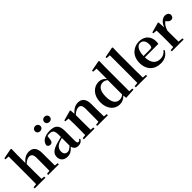

<svg xmlns="http://www.w3.org/2000/svg" viewBox="268 -2153 3502 3502"><g transform="rotate(-45 2019.0 -401.5)"><path d="M452 0H659V-30L593 -36L591 -235V-359C591 -495 530 -552 436 -552C363 -552 306 -521 244 -449V-651L247 -810L234 -819L34 -780V-753L112 -748V-235L110 -37L38 -30V0H312V-30L249 -36C248 -93 247 -179 247 -235V-418C295 -464 340 -484 376 -484C425 -484 456 -454 456 -370V-235C456 -177 455 -93 454 -37L384 -30V0Z M847 -667C883 -667 917 -691 917 -733C917 -774 883 -800 847 -800C810 -800 777 -774 777 -733C777 -691 810 -667 847 -667ZM1086 -667C1123 -667 1155 -691 1155 -733C1155 -774 1123 -800 1086 -800C1049 -800 1016 -774 1016 -733C1016 -691 1049 -667 1086 -667ZM1149 15C1205 15 1241 -5 1265 -53L1248 -67C1230 -41 1218 -34 1203 -34C1181 -34 1169 -48 1169 -95V-356C1169 -494 1111 -552 978 -552C837 -552 755 -496 742 -406C750 -376 772 -360 803 -360C837 -360 865 -382 869 -439L878 -512C898 -516 915 -518 933 -518C1010 -518 1038 -488 1038 -381V-327L928 -298C776 -255 726 -204 726 -118C726 -34 786 16 870 16C946 16 987 -16 1041 -74C1054 -18 1088 15 1149 15ZM1038 -104C989 -57 960 -45 933 -45C884 -45 852 -75 852 -136C852 -203 889 -248 960 -277C980 -284 1008 -293 1038 -301Z M1718 0H1924V-30L1858 -36C1856 -93 1855 -177 1855 -235V-361C1855 -493 1795 -552 1702 -552C1637 -552 1578 -526 1511 -450L1505 -542L1492 -550L1296 -495V-471L1374 -464C1377 -415 1378 -376 1378 -310V-235C1378 -180 1377 -94 1376 -37L1304 -30V0H1579V-30L1515 -36L1513 -235V-417C1563 -464 1610 -484 1644 -484C1695 -484 1721 -454 1721 -370V-235L1719 -37L1649 -30V0Z M2385 11 2584 0V-30L2510 -35V-653L2513 -810L2499 -819L2295 -780V-753L2380 -747V-481C2339 -530 2293 -552 2235 -552C2103 -552 1993 -442 1993 -263C1993 -90 2092 16 2221 16C2283 16 2337 -9 2378 -56ZM2376 -86C2346 -58 2315 -47 2279 -47C2197 -47 2136 -108 2136 -268C2136 -434 2204 -491 2285 -491C2316 -491 2346 -480 2376 -454Z M2720 0H2936V-30L2861 -36C2859 -100 2858 -172 2858 -235V-651L2862 -810L2847 -819L2645 -780V-753L2723 -748V-235L2721 -37L2645 -30V0Z M3282 16C3381 16 3456 -29 3498 -110L3480 -123C3445 -76 3398 -48 3327 -48C3227 -48 3152 -113 3148 -270H3495C3499 -288 3501 -306 3501 -331C3501 -455 3422 -552 3275 -552C3133 -552 3006 -449 3006 -269C3006 -84 3120 16 3282 16ZM3148 -305C3153 -452 3206 -518 3270 -518C3334 -518 3374 -468 3374 -380C3374 -326 3362 -305 3319 -305Z M3644 0H3878V-30L3785 -39L3783 -235V-323C3806 -398 3836 -443 3880 -473L3888 -464C3913 -432 3935 -412 3968 -412C4013 -412 4033 -442 4035 -485C4025 -534 3988 -552 3944 -552C3882 -552 3815 -498 3783 -403L3775 -542L3762 -550L3566 -495V-471L3644 -464C3647 -415 3648 -377 3648 -310V-235C3648 -180 3647 -95 3646 -37L3573 -30V0Z"/></g></svg>

Font: Noto Serif CJK HK
Style: Bold
Weight: 700
Designer: Ryoko NISHIZUKA 西塚涼子 (kana & ideographs); Frank Grießhammer (Latin, Greek & Cyrillic); Wenlong ZHANG 张文龙 (bopomofo); San
Foundry: Adobe
Version: Version 2.001;hotconv 1.1.0;makeotfexe 2.6.0